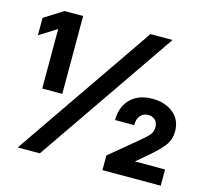

<svg xmlns="http://www.w3.org/2000/svg" viewBox="-104 -850 1056 971"><g transform="rotate(15 423.5 -364.0)"><path d="M215.3 -727.5V-319.8H110.4V-630.9H109.4L19.5 -574.2V-665.5L118.2 -727.5ZM67.9 0 567.9 -727.5H683.6L183.6 0ZM511.2 0V-76.7L661.1 -201.2Q678.7 -215.8 696.3 -233.6Q713.9 -251.5 713.9 -278.8Q713.9 -301.8 700 -315.7Q686 -329.6 663.6 -329.6Q638.2 -329.6 622.8 -311.8Q607.4 -293.9 607.4 -261.2H507.3Q507.3 -331.5 549.3 -372.8Q591.3 -414.1 663.6 -414.1Q729.5 -414.1 772.5 -379.4Q815.4 -344.7 815.4 -284.7Q815.4 -239.7 790.8 -208.3Q766.1 -176.8 725.6 -142.1L659.2 -85.4V-85H816.4V0Z"/></g></svg>

Font: Inter Display ExtraBold
Style: Regular
Weight: 800
Designer: Rasmus Andersson
Foundry: rsms
Version: Version 4.000;git-a52131595